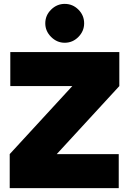

<svg xmlns="http://www.w3.org/2000/svg" viewBox="-20 -968 664 988"><path d="M272 -175H30L352 -525H594ZM30 0V-175H591V0ZM33 -525V-700H594V-525ZM313 -748Q273 -748 243 -778Q213 -808 213 -848Q213 -889 243 -918.5Q273 -948 313 -948Q354 -948 383.5 -918.5Q413 -889 413 -848Q413 -808 383.5 -778Q354 -748 313 -748Z"/></svg>

Font: Figtree Light Black
Style: Regular
Weight: 900
Version: Version 2.000